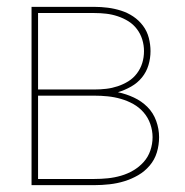

<svg xmlns="http://www.w3.org/2000/svg" viewBox="-20 -540 540 560"><path d="M72 0V-520H255Q275 -520 294.5 -517.5Q314 -515 333 -509Q352 -503 368.5 -492Q385 -481 397 -465Q409 -449 414 -429.5Q419 -410 419 -391Q419 -370 413 -350Q407 -330 394 -314Q381 -298 362.5 -287.5Q344 -277 324 -271Q348 -266 370.5 -255.5Q393 -245 410 -228Q427 -211 435.5 -187.5Q444 -164 444 -140Q444 -117 437.5 -95.5Q431 -74 416.5 -57Q402 -40 383 -29Q364 -18 343 -11.5Q322 -5 299.5 -2.5Q277 0 255 0ZM91 -279H255Q273 -279 290 -281Q307 -283 323.5 -288.5Q340 -294 354.5 -303Q369 -312 379.5 -326Q390 -340 395 -356.5Q400 -373 400 -391Q400 -408 395 -424.5Q390 -441 379.5 -455Q369 -469 354.5 -478Q340 -487 323.5 -492.5Q307 -498 290 -500Q273 -502 255 -502H91ZM91 -18H255Q275 -18 294.5 -20Q314 -22 333 -27.5Q352 -33 369 -43Q386 -53 399 -67.5Q412 -82 418.5 -101Q425 -120 425 -140Q425 -159 418.5 -178Q412 -197 399 -212Q386 -227 369 -236.5Q352 -246 333 -251.5Q314 -257 294.5 -259Q275 -261 255 -261H91Z"/></svg>

Font: Iosevka Curly Thin
Style: Regular
Weight: 100
Monospace: yes
Designer: Belleve Invis
Foundry: Belleve Invis
Version: Version 22.1.2; ttfautohint (v1.8.4)